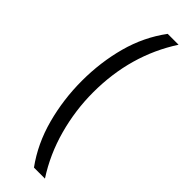

<svg xmlns="http://www.w3.org/2000/svg" viewBox="-329 -839 1012 1012"><g transform="rotate(45 177.0 -333.5)"><path d="M213 165H295Q224 56 188.5 -73.5Q153 -203 153 -336Q153 -614 294 -832H213Q137 -730 102.5 -603Q68 -476 68 -337Q68 -199 103 -68.5Q138 62 213 165Z"/></g></svg>

Font: Noto Sans Devanagari
Style: Regular
Weight: 400
Designer: Jelle Bosma - Monotype Design Team
Foundry: Monotype Imaging Inc.
Version: Version 1.901